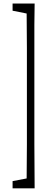

<svg xmlns="http://www.w3.org/2000/svg" viewBox="-20 -991 215 1080"><path d="M173.3 -180.7Q173.3 -116.2 174.8 68.4H50.8V27.8L129.9 12.7Q131.3 -109.4 131.3 -178.7V-721.7Q131.3 -790 129.9 -915L50.8 -930.7V-971.2H174.8Q173.3 -911.1 173.3 -850.6Z"/></svg>

Font: Scarab Serif
Style: Condensed-Light
Weight: 300
Designer: John Roberts
Foundry: Scarab
Version: 1.0